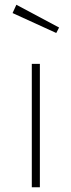

<svg xmlns="http://www.w3.org/2000/svg" viewBox="-20 -789 301 809"><path d="M49 -769 229 -673 217 -650 33 -734ZM148 -520V0H114V-520Z"/></svg>

Font: Fira Sans UltraLight
Style: Regular
Weight: 200
Designer: Carrois Corporate & Edenspiekermann AG
Foundry: Carrois Corporate GbR & Edenspiekermann AG
Version: Version 4.106;PS 004.106;hotconv 1.0.70;makeotf.lib2.5.58329